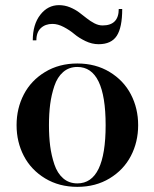

<svg xmlns="http://www.w3.org/2000/svg" viewBox="-20 -717 601 747"><path d="M184 -624Q156.5 -624 139 -607.8Q121.5 -591.5 121.5 -560H107.5Q107.5 -622 136.8 -659.5Q166 -697 209.5 -697Q231.5 -697 251.8 -688.8Q272 -680.5 287.5 -669Q303 -657.5 317.2 -646Q331.5 -634.5 347.5 -626.2Q363.5 -618 379 -618Q442 -618 442 -682H455.5Q455.5 -610 434.2 -577.5Q413 -545 363.5 -545Q338 -545 312.5 -557.2Q287 -569.5 269.2 -584.5Q251.5 -599.5 228.2 -611.8Q205 -624 184 -624ZM72.8 -110.2Q44.5 -164.5 44.5 -230Q44.5 -295.5 72.8 -349.8Q101 -404 155.5 -437Q210 -470 281 -470Q352 -470 406.5 -437Q461 -404 489.2 -349.8Q517.5 -295.5 517.5 -230Q517.5 -164.5 489.2 -110.2Q461 -56 406.5 -23Q352 10 281 10Q210 10 155.5 -23Q101 -56 72.8 -110.2ZM281 -3.5Q391 -3.5 391 -230Q391 -456.5 281 -456.5Q248.5 -456.5 225.8 -436.8Q203 -417 191.5 -382.5Q180 -348 175.2 -311.2Q170.5 -274.5 170.5 -230Q170.5 -185.5 175.2 -148.8Q180 -112 191.5 -77.5Q203 -43 225.8 -23.2Q248.5 -3.5 281 -3.5Z"/></svg>

Font: Bodoni* 16pt Medium
Style: Regular
Weight: 500
Version: Version 2.3